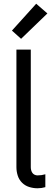

<svg xmlns="http://www.w3.org/2000/svg" viewBox="-20 -1001 278 1029"><path d="M181 8Q158 8 136 1Q114 -6 98 -22Q82 -38 75 -60Q68 -82 68 -105V-735H145V-105Q145 -97 147 -89Q149 -81 153.5 -74.5Q158 -68 165.5 -64.5Q173 -61 181 -61Q192 -61 202.5 -62.5Q213 -64 223 -67V2Q213 5 202.5 6.5Q192 8 181 8ZM93 -793 44 -837 174 -981 234 -929Z"/></svg>

Font: Iosevka QP
Style: Regular
Weight: 400
Designer: Belleve Invis
Foundry: Belleve Invis
Version: Version 20.0.0; ttfautohint (v1.8.4)